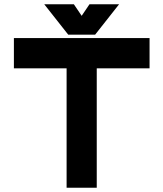

<svg xmlns="http://www.w3.org/2000/svg" viewBox="-20 -878 764 898"><path d="M291.5 0V-558.5H45V-700H679.5V-558.5H432.5V0ZM299 -716 187 -858H325.5L362 -804L398.5 -858H537L425 -716Z"/></svg>

Font: Tourney Expanded Black
Style: Regular
Weight: 900
Width: 7
Designer: Tyler Finck
Foundry: Etcetera Type Co
Version: Version 1.010; ttfautohint (v1.8.3)